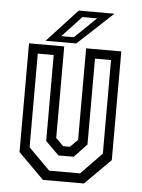

<svg xmlns="http://www.w3.org/2000/svg" viewBox="-51 -729 568 769"><g transform="rotate(5 233.0 -344.0)"><path d="M150.5 0 47.5 -103V-540H189V-172L219.5 -141.5H246.5L277 -172V-540H418.5V-103L315.5 0ZM172.5 -39H296.5L380.5 -125.5V-502H316V-156.5L265 -103H204L150 -156.5V-502H86V-125.5ZM112.5 -556 234.5 -688H378L236 -556ZM173.5 -580H224L310.5 -663.5H251.5Z"/></g></svg>

Font: Tourney Condensed
Style: Regular
Weight: 400
Width: 3
Designer: Tyler Finck
Foundry: Etcetera Type Co
Version: Version 1.010; ttfautohint (v1.8.3)